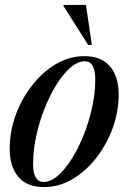

<svg xmlns="http://www.w3.org/2000/svg" viewBox="-20 -752 524 783"><path d="M323.5 -523Q393 -523 428.5 -481.5Q464 -440 464 -365.5Q464 -296.5 439.5 -229.5Q415 -162.5 372.5 -108Q330 -53.5 275.2 -21.2Q220.5 11 160 11Q90.5 11 55 -30.5Q19.5 -72 19.5 -146.5Q19.5 -215.5 44 -282.5Q68.5 -349.5 111 -404Q153.5 -458.5 208.2 -490.8Q263 -523 323.5 -523ZM157.5 -10Q186.5 -10 216.2 -35.8Q246 -61.5 273.2 -105.2Q300.5 -149 322 -203.2Q343.5 -257.5 356 -315.8Q368.5 -374 368.5 -428Q368.5 -502 326 -502Q297 -502 267.2 -476.2Q237.5 -450.5 210.2 -406.8Q183 -363 161.5 -308.8Q140 -254.5 127.5 -196.2Q115 -138 115 -84Q115 -10 157.5 -10ZM354.5 -569H339.5L238.5 -728L239.5 -732H330.5Z"/></svg>

Font: Newsreader Display Medium
Style: Italic
Weight: 500
Italic angle: -17°
Designer: Hugues Gentile
Foundry: Production Type
Version: Version 1.001